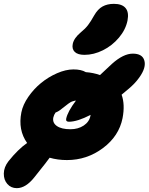

<svg xmlns="http://www.w3.org/2000/svg" viewBox="-52 -832 773 998"><path d="M387.2 -546.9Q352.1 -546.9 336.4 -562.3Q320.8 -577.6 326.2 -604Q332.5 -634.3 368.2 -664.1Q391.1 -682.6 405.5 -701.4Q419.9 -720.2 437 -751Q456.1 -784.7 481 -798.3Q505.9 -812 540 -812Q582.5 -812 600.8 -790Q619.1 -768.1 610.8 -725.1Q601.1 -677.7 566.2 -636.2Q531.2 -594.7 483.2 -570.8Q435.1 -546.9 387.2 -546.9ZM35.2 146Q5.4 146 -13.7 124.5Q-32.7 103 -32.2 69.8Q-31.7 36.6 -7.8 5.9Q41.5 -55.7 88.9 -88.9Q41 -156.2 59.1 -248Q66.9 -287.6 95.2 -328.6Q123.5 -369.6 161.4 -400.6Q199.2 -431.6 244.6 -451.4Q290 -471.2 330.1 -471.2Q370.6 -471.2 394 -457Q433.1 -454.1 467.8 -441.9Q510.3 -482.4 529.8 -500Q589.4 -553.2 638.2 -553.2Q687 -553.2 697.8 -519Q710 -481.4 670.9 -427.7Q649.4 -397.5 615.2 -369.1Q609.4 -364.7 597.7 -354.5Q585.9 -344.2 580.1 -339.8Q598.6 -288.6 585 -217.8Q566.4 -124.5 483.2 -62.3Q399.9 0 295.9 0Q248 0 206.1 -12.2Q194.8 4.4 127.9 87.9Q82.5 146 35.2 146ZM306.2 -199.2Q289.1 -199.2 292 -214.8Q299.3 -251.5 342.8 -309.1Q336.9 -309.1 325.2 -305.2L321.8 -304.2Q309.1 -299.3 272 -269Q252.4 -252.4 236.8 -247.1Q228.5 -235.8 225.1 -221.2Q219.7 -193.4 243.9 -176.8Q268.1 -160.2 314 -160.2Q354 -160.2 383.1 -179.4Q412.1 -198.7 418 -230L418.9 -234.9Q349.6 -199.2 306.2 -199.2Z"/></svg>

Font: Shantell Sans Irregular Bouncy
Style: Italic
Weight: 800
Italic angle: -11.31°
Designer: Stephen Nixon, Anya Danilova, Shantell Martin
Foundry: Arrow Type
Version: Version 1.006;[9816181b4]